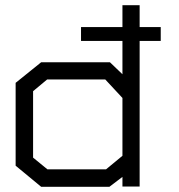

<svg xmlns="http://www.w3.org/2000/svg" viewBox="-20 -717 687 737"><path d="M597 -560H516V-1H450V-38L400 0H138L40 -81V-399L138 -478H402L450 -432V-560H291V-613H450V-697H516V-613H597ZM450 -341 384 -412H161L107 -367V-112L162 -67H387L450 -119Z"/></svg>

Font: Turret Road Medium
Style: Regular
Weight: 500
Designer: Noponies
Foundry: Noponies
Version: Version 1.001; ttfautohint (v1.8)